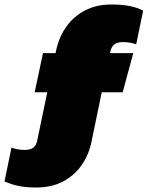

<svg xmlns="http://www.w3.org/2000/svg" viewBox="-140 -710 671 853"><path d="M21 123Q-25 123 -58 116Q-91 109 -120 96L-89 -54Q-62 -44 -31 -44Q-4 -44 8.5 -54.5Q21 -65 25 -84L70 -300H14L51 -474H107L110 -489Q123 -547 155 -592Q187 -637 237.5 -663.5Q288 -690 355 -690Q401 -690 434.5 -683.5Q468 -677 496 -663L465 -513Q438 -523 407 -523Q380 -523 367.5 -512.5Q355 -502 351 -483L349 -474H452L405 -300H312L266 -78Q254 -21 222 24.5Q190 70 139.5 96.5Q89 123 21 123Z"/></svg>

Font: Kanit Black
Style: Regular
Weight: 900
Designer: Katatrad Team
Foundry: CadsonDemak
Version: Version 2.000; ttfautohint (v1.8.3)